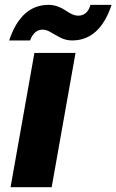

<svg xmlns="http://www.w3.org/2000/svg" viewBox="-20 -778 484 798"><path d="M23.9 0 123 -558.1H293.9L194.8 0ZM18.1 -609.9Q67.4 -757.8 182.1 -757.8Q202.1 -757.8 220.9 -750.7Q239.7 -743.7 251.2 -735.4Q262.7 -727.1 277.3 -720Q292 -712.9 305.2 -712.9Q343.3 -712.9 356 -757.8H443.8Q394.5 -609.9 279.8 -609.9Q254.4 -609.9 232.2 -621.1Q210 -632.3 191.7 -643.6Q173.3 -654.8 157.2 -654.8Q121.6 -654.8 105 -609.9Z"/></svg>

Font: Poppins
Style: Bold Italic
Weight: 700
Italic angle: -10°
Designer: Ninad Kale (Devanagari), Jonny Pinhorn (Latin)
Foundry: Indian Type Foundry
Version: Version 3.200;PS 1.000;hotconv 16.6.54;makeotf.lib2.5.65590